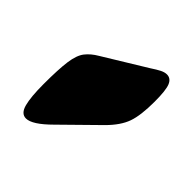

<svg xmlns="http://www.w3.org/2000/svg" viewBox="-49 -799 308 308"><g transform="rotate(-45 105.0 -645.0)"><path d="M165 -572Q134 -572 117 -578Q100 -584 82 -602L25 -660Q0 -685 0 -699Q0 -710 15 -714Q30 -718 59 -718Q93 -718 111 -715.5Q129 -713 138 -706Q147 -699 154 -687L198 -615Q204 -606 207 -600Q210 -594 210 -589Q210 -580 200.5 -576Q191 -572 165 -572Z"/></g></svg>

Font: Asap Expanded ExtraBold
Style: Regular
Weight: 800
Width: 7
Designer: Pablo Cosgaya
Foundry: Omnibus-Type
Version: Version 3.001; ttfautohint (v1.8.4.7-5d5b)